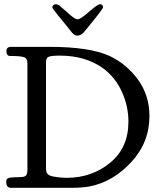

<svg xmlns="http://www.w3.org/2000/svg" viewBox="-20 -899 749 919"><path d="M459 -878.9Q464.8 -878.9 469.2 -875Q473.6 -871.1 473.6 -865.2Q473.6 -858.4 437.5 -813.5Q409.2 -778.3 387.7 -752Q370.1 -728.5 349.6 -728.5Q337.9 -728.5 325.2 -742.2Q296.9 -778.3 262.7 -819.3Q230.5 -858.4 230.5 -864.3Q230.5 -869.1 234.9 -874Q239.3 -878.9 247.1 -878.9Q258.8 -878.9 272.5 -865.2Q280.3 -858.4 289.1 -851.1Q297.9 -843.8 302.7 -839.4Q307.6 -835 313.5 -829.6Q319.3 -824.2 322.8 -821.8Q326.2 -819.3 330.6 -815.9Q335 -812.5 337.4 -811.5Q339.8 -810.5 342.3 -809.1Q344.7 -807.6 347.2 -807.1Q349.6 -806.6 351.6 -806.6Q365.2 -806.6 406.2 -842.8Q447.3 -878.9 459 -878.9ZM299.8 -47.9Q418.9 -47.9 506.8 -119.6Q594.7 -191.4 594.7 -316.4Q594.7 -390.6 563.5 -459.5Q532.2 -528.3 474.6 -571.3Q389.6 -632.8 266.6 -632.8Q224.6 -632.8 212.4 -627Q200.2 -621.1 200.2 -601.6V-92.8Q200.2 -74.2 208 -65.9Q215.8 -57.6 236.3 -53.7Q268.6 -47.9 299.8 -47.9ZM10.7 -654.3Q10.7 -674.8 33.2 -674.8H214.8Q410.2 -674.8 504.9 -630.9Q585.9 -592.8 640.6 -517.6Q695.3 -442.4 695.3 -342.8Q695.3 -216.8 607.4 -122.1Q519.5 -27.3 405.3 -5.9Q370.1 0 316.4 0H33.2Q9.8 0 9.8 -28.3Q9.8 -34.2 10.7 -37.6Q11.7 -41 15.1 -43.5Q18.6 -45.9 22 -47.4Q25.4 -48.8 32.7 -49.3Q40 -49.8 45.9 -50.3Q51.8 -50.8 63.5 -50.8Q75.2 -50.8 84 -51.8Q100.6 -52.7 106 -61Q111.3 -69.3 111.3 -87.9V-593.8Q111.3 -618.2 98.1 -624Q85 -629.9 45.9 -630.9Q35.2 -630.9 29.3 -630.9Q10.7 -630.9 10.7 -654.3Z"/></svg>

Font: Goudy Bookletter 1911
Style: Regular
Weight: 400
Version: Version 2010.07.03